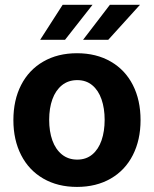

<svg xmlns="http://www.w3.org/2000/svg" viewBox="-20 -755 630 786"><path d="M34.8 -263.2Q34.8 -345.3 66.5 -407Q98.1 -468.8 157.2 -502.9Q216.2 -537.1 295.2 -537.1Q374.3 -537.1 433.4 -502.9Q492.5 -468.8 523.9 -407Q555.4 -345.3 555.4 -263.2Q555.4 -182.2 523.9 -120.2Q492.5 -58.2 433.4 -24Q374.3 10.2 295.2 10.2Q216.2 10.2 157.2 -24Q98.1 -58.2 66.5 -120.2Q34.8 -182.2 34.8 -263.2ZM408.4 -264.4Q408.4 -311.3 395.7 -348.1Q383 -385 357.8 -406Q332.6 -427 296.3 -427Q259.5 -427 233.5 -406Q207.6 -385 194.4 -348.4Q181.3 -311.9 181.3 -264.4Q181.3 -216.9 194.4 -180.2Q207.6 -143.6 233.5 -122.6Q259.5 -101.6 296.3 -101.6Q332.6 -101.6 357.8 -122.6Q383 -143.6 395.7 -180.5Q408.4 -217.4 408.4 -264.4ZM429.9 -735.4H553.1L423.3 -592.2H320.2ZM236.5 -735.4H358.8L246.3 -592.2H144.5Z"/></svg>

Font: WEMIX Pretendard Variable
Style: Regular
Weight: 400
Designer: Base glyphs from Inter by Rasmus Andersson; Hangeul glyphs from Noto Sans CJK(Source Han Sans) by Jang Soo-young and Kan
Foundry: Kil Hyung-jin
Version: Version 1.000;Glyphs 3.2 (3208)